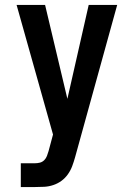

<svg xmlns="http://www.w3.org/2000/svg" viewBox="-20 -755 540 775"><path d="M121 0H64V-96H121Q131 -96 141 -98.5Q151 -101 158.5 -108.5Q166 -116 169.5 -125.5Q173 -135 176 -145L194 -212L47 -735H162L252 -356L338 -735H453L283 -120Q278 -102 271.5 -84.5Q265 -67 254 -51.5Q243 -36 228 -25Q213 -14 195 -8Q177 -2 158.5 -1Q140 0 121 0Z"/></svg>

Font: Iosevka Custom
Style: Bold
Weight: 700
Monospace: yes
Designer: Belleve Invis
Foundry: Belleve Invis
Version: Version 30.3.3; ttfautohint (v1.8.3)